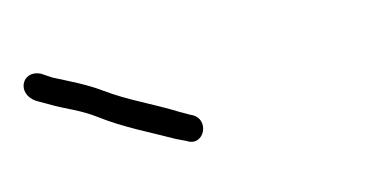

<svg xmlns="http://www.w3.org/2000/svg" viewBox="-78 -721 380 199"><g transform="rotate(-10 112.0 -622.0)"><path d="M115.9 -601 105.1 -606C79.6 -619 54.5 -627.3 31.7 -641C14.9 -651.1 -1.7 -657 -18.6 -664L-29.6 -670C-48.6 -677.1 -58.2 -653.4 -39.1 -643L-28.3 -638C-9.8 -628.8 3.3 -626.4 21.6 -615C45.2 -600.3 72.2 -590.2 96.6 -579L107.2 -575C124.8 -565.4 135.8 -594.7 115.9 -601Z"/></g></svg>

Font: MewTooHand
Style: WideLta
Weight: 400
Designer: Mew Too, Robert Jablonski
Version: Version 0.77